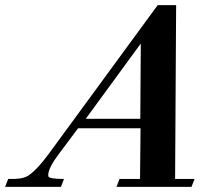

<svg xmlns="http://www.w3.org/2000/svg" viewBox="-117 -730 846 750"><path d="M643 -31 631 0H338L350 -31H430L432 -229H188L120 -138Q75 -80 72 -52Q71 -50 71.5 -47Q72 -44 72 -41Q75 -31 133 -31L121 0H-97L-85 -31Q-33 -29 -10 -42Q6 -51 28.5 -74.5Q51 -98 80 -138L499 -710H571L567 -31ZM431 -266 433 -560 218 -266Z"/></svg>

Font: DG Didot
Style: Bold Italic
Weight: 700
Designer: David Gatwood, Takis Katsoulidis, and George D. Matthiopoulos
Foundry: David Gatwood
Version: Version 1.0